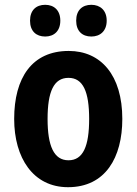

<svg xmlns="http://www.w3.org/2000/svg" viewBox="-20 -769 569 799"><path d="M105 -683C105 -639 131 -617 168 -617C205 -617 231 -640 231 -683C231 -726 205 -749 168 -749C131 -749 105 -727 105 -683ZM297 -683C297 -640 322 -617 360 -617C397 -617 424 -640 424 -683C424 -726 397 -749 360 -749C323 -749 297 -727 297 -683ZM489 -274C489 -456 400 -557 266 -557C113 -557 39 -445 39 -274C39 -112 118 10 263 10C419 10 489 -114 489 -274ZM178 -274C178 -388 204 -445 265 -445C326 -445 351 -387 351 -274C351 -161 326 -102 265 -102C204 -102 178 -162 178 -274Z"/></svg>

Font: Noto Sans Lao Looped Condensed
Style: Bold
Weight: 700
Width: 3
Designer: Mark Frömberg, Ben Mitchell
Foundry: The Fontpad Ltd
Version: Version 1.002